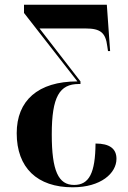

<svg xmlns="http://www.w3.org/2000/svg" viewBox="-20 -556 543 816"><path d="M289 240C409 240 475 180 475 119C475 76 446 54 386 54C385 179 359 230 295 230C228 230 200 170 200 15C200 -145 233 -199 315 -199H322V-210L148 -435H344C407 -435 429 -417 436 -359L439 -339H448L434 -536H82V-501L309 -210C141 -210 51 -128 51 10C51 157 138 240 289 240Z"/></svg>

Font: Noto Serif Display Condensed Extra
Style: Regular
Weight: 800
Width: 3
Designer: Monotype Design Team
Foundry: Monotype Imaging Inc.
Version: Version 1.900